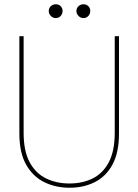

<svg xmlns="http://www.w3.org/2000/svg" viewBox="-20 -870 650 902"><path d="M307 12Q241 12 187.5 -14.5Q134 -41 102.5 -97Q71 -153 71 -243V-700H91V-246Q91 -161 119 -108.5Q147 -56 196 -32Q245 -8 306 -8Q368 -8 416 -32Q464 -56 491.5 -108.5Q519 -161 519 -246V-700H539V-243Q539 -153 508.5 -97Q478 -41 425.5 -14.5Q373 12 307 12ZM242 -785Q229 -785 219 -795Q209 -805 209 -818Q209 -832 219 -841Q229 -850 242 -850Q256 -850 265 -841Q274 -832 274 -818Q274 -805 265 -795Q256 -785 242 -785ZM372 -785Q359 -785 349 -795Q339 -805 339 -818Q339 -832 349 -841Q359 -850 372 -850Q386 -850 395 -841Q404 -832 404 -818Q404 -805 395 -795Q386 -785 372 -785Z"/></svg>

Font: DM Sans Thin
Style: Regular
Weight: 100
Designer: Colophon Foundry, Jonny Pinhorn
Foundry: Colophon Foundry
Version: Version 4.004; ttfautohint (v1.8.4.7-5d5b)